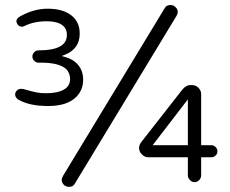

<svg xmlns="http://www.w3.org/2000/svg" viewBox="-20 -722 910 761"><path d="M253.9 18.6Q268.6 18.6 275.4 7.8L679.7 -659.2Q684.6 -668.9 684.6 -674.8Q684.6 -685.5 675.8 -693.4Q668 -702.1 656.2 -702.1Q640.6 -702.1 633.8 -691.4L229.5 -24.4Q224.6 -14.6 224.6 -9.8Q224.6 2 232.9 10.3Q241.2 18.6 253.9 18.6ZM282.2 -337.9Q309.6 -365.2 309.6 -406.2Q309.6 -445.3 284.2 -470.7Q267.6 -487.3 241.2 -495.1L224.6 -500L241.2 -506.8Q265.6 -516.6 280.8 -537.1Q295.9 -557.6 295.9 -588.9Q295.9 -635.7 262.7 -661.1Q229.5 -687.5 168 -687.5Q116.2 -687.5 61.5 -658.2Q44.9 -649.4 44.9 -637.7Q44.9 -632.8 46.9 -630.9Q51.8 -616.2 67.4 -616.2Q72.3 -616.2 77.1 -619.1Q115.2 -637.7 164.1 -637.7Q228.5 -637.7 242.2 -602.5Q245.1 -593.8 245.1 -584Q245.1 -551.8 216.3 -537.1Q187.5 -522.5 137.7 -522.5H132.8Q123 -522.5 115.7 -515.1Q108.4 -507.8 108.4 -498Q108.4 -488.3 115.7 -481Q123 -473.6 132.8 -473.6H143.6Q215.8 -473.6 243.2 -447.3Q257.8 -431.6 257.8 -408.2Q257.8 -380.9 232.9 -366.7Q208 -352.5 163.1 -352.5Q139.6 -352.5 126 -355.5Q102.5 -360.4 72.3 -369.1L63.5 -370.1Q53.7 -369.1 48.8 -365.2Q40 -356.4 40 -348.6Q40 -340.8 43 -336.9Q45.9 -333 47.4 -331.5Q48.8 -330.1 49.8 -329.1Q51.8 -327.1 54.7 -326.2Q96.7 -301.8 171.4 -301.8Q246.1 -301.8 282.2 -337.9ZM777.3 -26.4V-98.6H817.4Q828.1 -98.6 835 -106.4Q841.8 -112.3 841.8 -122.1Q841.8 -131.8 834.5 -139.2Q827.1 -146.5 817.4 -146.5H777.3V-348.6Q777.3 -363.3 766.6 -374Q755.9 -384.8 741.2 -384.8H733.4Q717.8 -384.8 702.1 -366.2L541 -160.2Q531.2 -148.4 531.2 -134.8Q531.2 -121.1 542.5 -109.9Q553.7 -98.6 567.4 -98.6H724.6V-26.4Q724.6 -16.6 732.9 -8.3Q741.2 0 751 0Q761.7 0 769.5 -8.3Q777.3 -16.6 777.3 -26.4ZM724.6 -328.1V-146.5H585Z"/></svg>

Font: FakePearl
Style: Light
Weight: 350
Version: Version 1.2